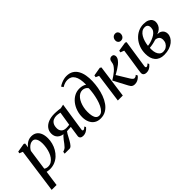

<svg xmlns="http://www.w3.org/2000/svg" viewBox="33 -1774 2971 2971"><g transform="rotate(-45 1518.0 -288.5)"><path d="M6 254 107.5 -478 53 -500 59 -530.5 202.5 -555 223 -543.5 213.5 -469.5Q229 -492.5 252.2 -512.2Q275.5 -532 304.8 -544Q334 -556 367.5 -556Q422 -556 458.2 -530.8Q494.5 -505.5 512.8 -459.5Q531 -413.5 531 -350Q531 -298.5 517.2 -246.8Q503.5 -195 476.8 -148.8Q450 -102.5 411.8 -66.8Q373.5 -31 324 -10.5Q274.5 10 215 10Q199 10 181.8 7.2Q164.5 4.5 148.5 1.5L113 254ZM157 -59.5Q169.5 -49 186.8 -43.8Q204 -38.5 225 -38.5Q264 -38.5 294.5 -57.5Q325 -76.5 347.8 -108.5Q370.5 -140.5 385.5 -181.2Q400.5 -222 407.8 -266Q415 -310 415 -352Q415 -395.5 405.5 -427.2Q396 -459 377.5 -476.2Q359 -493.5 332 -493.5Q305 -493.5 280.2 -479.5Q255.5 -465.5 236.2 -444.2Q217 -423 205.5 -400.5Z M1057 -82 1069.5 -57.5Q1063.5 -48.5 1046.5 -32.5Q1029.5 -16.5 1003.5 -3.5Q977.5 9.5 944 9.5Q912 9.5 894.5 -6Q877 -21.5 879 -47.5L905 -225.5Q894 -224.5 877.5 -223.8Q861 -223 844.5 -222Q828 -221 816 -220Q804 -206 791.8 -184.8Q779.5 -163.5 766.8 -138.2Q754 -113 738.5 -87Q717.5 -50 696 -25Q674.5 0 652 0H544.5L550 -36.5L572 -44.5Q593 -51 611.8 -69.5Q630.5 -88 648.5 -112.2Q666.5 -136.5 684.8 -161.2Q703 -186 722.5 -206Q742 -226 763.5 -235L782.5 -222Q737.5 -223.5 706 -235.2Q674.5 -247 655 -266.5Q635.5 -286 626.2 -311Q617 -336 617 -364.5Q617 -421.5 648.2 -463.2Q679.5 -505 736 -527.8Q792.5 -550.5 867.5 -550.5Q884 -550.5 906.5 -549.2Q929 -548 953.2 -545.5Q977.5 -543 999 -539.5L1063.5 -553.5L991 -77.5Q989 -64 995.5 -58.2Q1002 -52.5 1008 -52.5Q1018 -52.5 1030 -60Q1042 -67.5 1057 -82ZM910.5 -267 947 -494.5Q940.5 -496.5 926.8 -499.5Q913 -502.5 897 -504.5Q881 -506.5 867 -506.5Q832.5 -506.5 802.2 -492.5Q772 -478.5 753.8 -447.2Q735.5 -416 735.5 -364.5Q735.5 -319 763 -290.5Q790.5 -262 844 -262Q855 -262 868.2 -262.8Q881.5 -263.5 893.5 -264.8Q905.5 -266 910.5 -267Z M1325 10.5Q1264.5 10.5 1222.5 -17Q1180.5 -44.5 1158 -93.5Q1135.5 -142.5 1135.5 -206.5Q1135.5 -273.5 1156 -335.5Q1176.5 -397.5 1214.2 -446.5Q1252 -495.5 1303.8 -524Q1355.5 -552.5 1418 -552.5Q1453 -552.5 1485 -543.2Q1517 -534 1533.5 -519.5Q1535.5 -587.5 1525.8 -636.2Q1516 -685 1496.2 -716.2Q1476.5 -747.5 1447.8 -762.5Q1419 -777.5 1382.5 -777.5Q1353 -777.5 1324 -768.8Q1295 -760 1261.5 -739.5L1239 -773Q1265.5 -791 1295 -804Q1324.5 -817 1354 -824Q1383.5 -831 1411.5 -831Q1479 -831 1524.2 -803.2Q1569.5 -775.5 1596.2 -727.8Q1623 -680 1633.5 -619.2Q1644 -558.5 1642 -491.5Q1640 -424.5 1627.8 -354.2Q1615.5 -284 1591.8 -219Q1568 -154 1531.2 -102.2Q1494.5 -50.5 1443.5 -20Q1392.5 10.5 1325 10.5ZM1341.5 -37Q1376 -37 1404 -63.5Q1432 -90 1453.8 -134.5Q1475.5 -179 1490.5 -233.5Q1505.5 -288 1514.2 -344.8Q1523 -401.5 1524.5 -452Q1514 -469 1499 -480.2Q1484 -491.5 1466.2 -497Q1448.5 -502.5 1430 -502.5Q1399.5 -502.5 1372.5 -487Q1345.5 -471.5 1323.2 -443.8Q1301 -416 1285 -378.8Q1269 -341.5 1260 -297.8Q1251 -254 1251 -207.5Q1251 -156 1259.5 -117.8Q1268 -79.5 1288 -58.2Q1308 -37 1341.5 -37Z M1708 0 1772.5 -474.5 1720 -498 1726.5 -531 1867.5 -555.5 1890.5 -541.5 1816.5 0ZM2073 10Q2050 10 2034 2.5Q2018 -5 2007 -18.8Q1996 -32.5 1987.5 -49.5L1866 -279Q1899 -300 1928 -320Q1957 -340 1982 -361.5Q2007 -383 2027 -408.5Q2047.5 -433 2054 -455Q2060.5 -477 2062.5 -495Q2065 -515.5 2074 -528.5Q2083 -541.5 2096 -547.5Q2109 -553.5 2123 -553.5Q2147.5 -553.5 2159.8 -539.5Q2172 -525.5 2172.5 -505Q2173 -485.5 2165.2 -468Q2157.5 -450.5 2144 -434.5Q2127 -412 2099.8 -390.2Q2072.5 -368.5 2041.5 -349Q2010.5 -329.5 1982 -313.8Q1953.5 -298 1933.5 -288L1950 -323.5L2082 -107.5Q2095 -86.5 2108.8 -73.5Q2122.5 -60.5 2135.5 -60.5Q2145.5 -60.5 2157.8 -65.8Q2170 -71 2184.5 -85L2199.5 -57.5Q2190.5 -44 2172.8 -28.2Q2155 -12.5 2129.8 -1.2Q2104.5 10 2073 10Z M2330.5 10.5Q2308 10.5 2291.5 3.2Q2275 -4 2267.2 -18.8Q2259.5 -33.5 2262 -56Q2263.5 -73.5 2268.5 -106.5Q2273.5 -139.5 2280.2 -182.8Q2287 -226 2294.5 -275.5Q2302 -325 2309.5 -376.5Q2317 -428 2323.5 -476L2262.5 -499L2268.5 -530L2420.5 -554L2442.5 -542.5L2374 -87.5Q2371 -69.5 2376.2 -61Q2381.5 -52.5 2390 -52.5Q2400.5 -52.5 2411.5 -58.8Q2422.5 -65 2439 -81L2451 -56Q2444.5 -46.5 2428.2 -30.8Q2412 -15 2387.2 -2.2Q2362.5 10.5 2330.5 10.5ZM2397 -619.5Q2370.5 -619.5 2353.5 -637.8Q2336.5 -656 2337 -683.5Q2338 -717.5 2358.2 -739.8Q2378.5 -762 2411 -762Q2439 -762 2455 -744.2Q2471 -726.5 2471 -700.5Q2471 -665.5 2451 -642.5Q2431 -619.5 2397 -619.5Z M2716.5 10Q2666.5 10 2629.5 -5.5Q2592.5 -21 2567.8 -50Q2543 -79 2531 -119.2Q2519 -159.5 2519 -208.5Q2519 -286 2543.8 -349.8Q2568.5 -413.5 2611.2 -460Q2654 -506.5 2708.8 -531.8Q2763.5 -557 2824 -557Q2881.5 -557 2916.5 -541Q2951.5 -525 2967.8 -499.5Q2984 -474 2984 -445Q2984 -412.5 2971.2 -382.8Q2958.5 -353 2932 -329.8Q2905.5 -306.5 2864 -293Q2905.5 -293.5 2932.5 -278.8Q2959.5 -264 2973 -239.2Q2986.5 -214.5 2986.5 -184Q2986.5 -147.5 2967.8 -113Q2949 -78.5 2913.8 -50.5Q2878.5 -22.5 2828.5 -6.2Q2778.5 10 2716.5 10ZM2740 -36Q2776.5 -36 2805.5 -53.2Q2834.5 -70.5 2851.8 -100.5Q2869 -130.5 2869 -168Q2869.5 -196 2859.2 -215Q2849 -234 2829.8 -244.2Q2810.5 -254.5 2783 -256.5Q2775 -254.5 2763.8 -251Q2752.5 -247.5 2738.8 -243.8Q2725 -240 2709.5 -237Q2693.5 -234 2674.8 -230.8Q2656 -227.5 2635 -226Q2634 -217.5 2633.8 -208.5Q2633.5 -199.5 2633.5 -190Q2633.5 -147 2645.8 -112Q2658 -77 2681.8 -56.5Q2705.5 -36 2740 -36ZM2636 -268.5Q2655 -270.5 2671.2 -273.8Q2687.5 -277 2703.2 -281.8Q2719 -286.5 2735 -293Q2775 -308 2805.2 -327.8Q2835.5 -347.5 2852.8 -374Q2870 -400.5 2870 -435.5Q2870 -472 2852.8 -490.2Q2835.5 -508.5 2802 -508.5Q2764.5 -508.5 2735.5 -487.5Q2706.5 -466.5 2686 -431.2Q2665.5 -396 2653 -353.8Q2640.5 -311.5 2636 -268.5Z"/></g></svg>

Font: Merriweather 48pt Medium
Style: Italic
Weight: 500
Italic angle: -7.8°
Version: Version 2.101